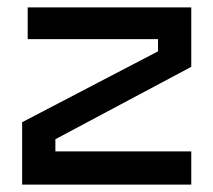

<svg xmlns="http://www.w3.org/2000/svg" viewBox="-20 -500 578 520"><path d="M55 -480H498V-319L130 -123V-90H498V0H40V-169L408 -361V-394H55Z"/></svg>

Font: Violet Sans
Style: Regular
Weight: 400
Designer: Calvin Waterman
Foundry: Violet Office
Version: Version 1.013